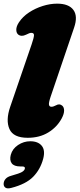

<svg xmlns="http://www.w3.org/2000/svg" viewBox="-22 -740 436 1052"><path d="M384 -588.5 255 -209Q244 -175.5 246.5 -165.2Q249 -155 260 -155Q270 -155 285 -163Q304 -174 319 -161Q329 -152.5 329.2 -134.5Q329.5 -116.5 316 -91Q290 -43 242.2 -14Q194.5 15 130 15Q51 15 29.8 -33Q8.5 -81 34 -155L151 -496Q163.5 -532.5 164.2 -546.2Q165 -560 149.5 -560Q143 -560 136.8 -557.2Q130.5 -554.5 121 -550Q107.5 -543.5 97.2 -543.8Q87 -544 80 -549Q67.5 -557.5 67.2 -576.5Q67 -595.5 82 -618Q102.5 -649 137 -671.8Q171.5 -694.5 212 -707.2Q252.5 -720 291 -720Q355 -720 380.2 -685.5Q405.5 -651 384 -588.5ZM89.5 172Q55 172 42.2 154.8Q29.5 137.5 37 108.5Q46 75 77 54.5Q108 34 144 34Q186.5 34 206.8 58.8Q227 83.5 214.5 130.5Q199 188.5 159.5 228.8Q120 269 40 289.5Q18 295.5 7.5 288Q-3 280.5 -2 265.5Q-1 251 9 239.8Q19 228.5 39.5 223Q84.5 210.5 98 202.5Q111.5 194.5 114 185Q117.5 172 99.5 172Z"/></svg>

Font: Fraunces 9pt S100 Black
Style: Italic
Weight: 900
Italic angle: -16°
Version: Version 1.000; ttfautohint (v1.8.3)